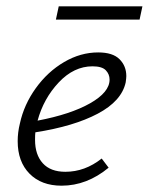

<svg xmlns="http://www.w3.org/2000/svg" viewBox="-20 -584 471 608"><path d="M431 -564 422 -522H157L166 -564ZM380 -343Q380 -337 378 -323Q365 -264 289.5 -224Q214 -184 92 -165Q91 -157 91 -141Q91 -94 115.5 -67Q140 -40 187 -40Q249 -40 302 -82L324 -53Q255 4 175 4Q111 4 73.5 -34Q36 -72 36 -137Q36 -165 43 -193Q56 -253 93.5 -305Q131 -357 183 -387.5Q235 -418 291 -418Q337 -418 358.5 -396.5Q380 -375 380 -343ZM273 -374Q214 -374 166 -323Q118 -272 99 -202Q204 -222 265.5 -257Q327 -292 327 -332Q327 -349 315 -361.5Q303 -374 273 -374Z"/></svg>

Font: Ysabeau Infant Semilight
Style: Italic
Weight: 300
Italic angle: -12°
Designer: Christian Thalmann (Catharsis Fonts)
Version: Version 0.003